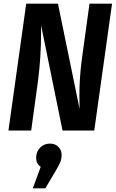

<svg xmlns="http://www.w3.org/2000/svg" viewBox="-20 -712 635 1047"><path d="M494 0H321L204 -574V-532Q204 -401 187 -269L150 0H26L123 -692H296L414 -118Q413 -144 413 -192Q413 -288 426 -387L468 -692H591ZM316 133Q316 154 308.5 172.5Q301 191 280 226L227 315H159L202 198Q177 180 177 149Q177 115 199 93Q221 71 252 71Q281 71 298.5 89Q316 107 316 133Z"/></svg>

Font: Fira Sans Condensed SemiBold
Style: Italic
Weight: 600
Width: 3
Italic angle: -8°
Designer: bBox Type GmbH & Carrois Corporate GbR & Edenspiekermann AG
Foundry: bBox Type GmbH & Carrois Corporate GbR & Edenspiekermann AG
Version: Version 4.301